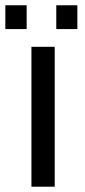

<svg xmlns="http://www.w3.org/2000/svg" viewBox="-24 -705 322 725"><path d="M182.6 -528.3V0H94.7V-528.3ZM268.1 -685.1V-595.2H188.5V-685.1ZM76.7 -685.1V-595.2H-3.9V-685.1Z"/></svg>

Font: Arimo
Style: Regular
Weight: 400
Designer: Steve Matteson
Foundry: Monotype Imaging Inc.
Version: Version 1.33